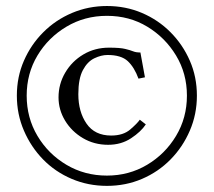

<svg xmlns="http://www.w3.org/2000/svg" viewBox="-20 -643 711 639"><path d="M335.9 -24.4Q273.4 -24.4 218.8 -47.6Q164.1 -70.8 123.5 -112.3Q83 -153.8 59.6 -208.3Q36.1 -262.7 36.1 -324.7Q36.1 -387.2 59.6 -440.9Q83 -494.6 124 -535.6Q165 -576.7 219.7 -599.9Q274.4 -623 335.9 -623Q398.4 -623 452.6 -599.9Q506.8 -576.7 547.6 -535.6Q588.4 -494.6 611.8 -440.9Q635.3 -387.2 635.3 -324.7Q635.3 -262.7 611.8 -208.3Q588.4 -153.8 547.6 -112.3Q506.8 -70.8 452.6 -47.6Q398.4 -24.4 335.9 -24.4ZM335.9 -590.3Q261.7 -590.3 201.2 -554.2Q140.6 -518.1 104.7 -458.3Q68.8 -398.4 68.8 -324.7Q68.8 -251 104.7 -190.7Q140.6 -130.4 201.2 -94.5Q261.7 -58.6 335.9 -58.6Q409.2 -58.6 469.5 -94.5Q529.8 -130.4 565.9 -190.7Q602.1 -251 602.1 -324.7Q602.1 -398.4 565.9 -458.3Q529.8 -518.1 470.2 -554.2Q410.6 -590.3 335.9 -590.3ZM465.3 -229Q449.2 -204.6 416.3 -182.9Q383.3 -161.1 339.8 -161.1Q293.5 -161.1 255.9 -183.3Q218.3 -205.6 196.5 -241.7Q174.8 -277.8 174.8 -318.8Q174.8 -363.3 197 -401.1Q219.2 -439 257.3 -461.7Q295.4 -484.4 342.8 -484.4Q379.4 -484.4 396.5 -480.2Q413.6 -476.1 423.1 -472.2Q432.6 -468.3 447.3 -468.3L462.4 -385.7L440.9 -381.3Q427.2 -418.9 405.3 -439.5Q383.3 -460 337.9 -460Q316.9 -460 293.9 -449Q271 -438 255.9 -409.7Q240.7 -381.3 240.7 -329.6Q240.7 -271 268.1 -231.4Q295.4 -191.9 350.1 -191.9Q390.1 -191.9 413.6 -212.2Q437 -232.4 445.3 -244.6Z"/></svg>

Font: Kurinto Seri
Style: Regular
Weight: 400
Designer: Kurinto was developed by Clint Goss from a range of fonts that are compatible with the SIL Open Font License Version 1.1
Foundry: Clinton F. Goss
Version: Version 2.196; July 25, 2020